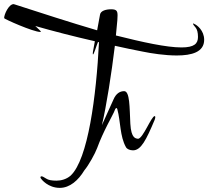

<svg xmlns="http://www.w3.org/2000/svg" viewBox="-30 -784 1010 931"><path d="M260 127C309 127 350 90 379 42C400 17 431 -39 441 -66C470 -146 518 -228 522 -239C527 -251 530 -260 534 -260C537 -260 538 -258 539 -254C555 -196 551 -122 581 -70C586 -61 600 -55 615 -55C654 -55 679 -106 720 -203C722 -209 723 -213 723 -216C723 -219 722 -221 720 -221C704 -221 663 -111 639 -111C629 -113 606 -111 602 -184C598 -263 600 -342 572 -342C553 -342 533 -332 520 -301L464 -177C486 -269 511 -430 527 -562C575 -551 620 -542 661 -534C704 -525 770 -515 827 -515C899 -515 960 -531 960 -591C960 -637 924 -663 914 -667C911 -669 909 -670 907 -670C906 -670 906 -670 906 -669C906 -666 910 -660 918 -651C926 -642 930 -626 930 -605C930 -573 913 -554 850 -554C778 -554 663 -579 532 -612L539 -686C539 -694 540 -702 540 -709C540 -730 536 -739 509 -739C484 -739 458 -732 455 -713L441 -637C308 -676 167 -722 40 -763C40 -763 40 -763 39 -763L37 -764C37 -764 37 -764 36 -764C13 -764 -10 -715 -10 -696C-10 -692 131 -629 166 -629C167 -629 168 -629 168 -630C168 -634 153 -646 141 -658C224 -634 329 -607 430 -584C425 -553 420 -534 420 -526C420 -522 420 -520 421 -520C423 -520 426 -527 431 -541C436 -555 440 -568 445 -580C447 -580 449 -580 450 -579C437 -320 397 -10 312 68C292 85 267 92 244 92C221 92 204 89 194 82C183 75 176 71 172 71C168 71 166 73 166 76C166 77 167 78 168 81C171 86 203 127 260 127Z"/></svg>

Font: Comforter
Style: Regular
Weight: 400
Designer: Robert E. Leuschke
Foundry: Robert E. Leuschke
Version: Version 1.013; ttfautohint (v1.8.3)